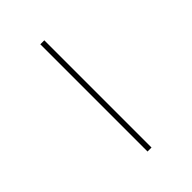

<svg xmlns="http://www.w3.org/2000/svg" viewBox="-244 -864 1089 1089"><g transform="rotate(-45 300.0 -320.0)"><path d="M284 110V-750H316V110Z"/></g></svg>

Font: Geist Mono Thin
Style: Regular
Weight: 100
Monospace: yes
Designer: Basement.studio, Andrés Briganti, Mateo Zaragoza
Foundry: Basement.studio, Vercel, Andrés Briganti, Guido Ferreyra, Mateo Zaragoza
Version: Version 1.500; ttfautohint (v1.8.4.7-5d5b)